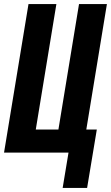

<svg xmlns="http://www.w3.org/2000/svg" viewBox="-20 -755 549 950"><path d="M290 175 319 0H0L121 -735H259L157 -114H269L371 -735H509L407 -114H459L411 175Z"/></svg>

Font: Iosevka SS04 Heavy
Style: Italic
Weight: 900
Italic angle: -9°
Monospace: yes
Designer: Belleve Invis
Foundry: Belleve Invis
Version: Version 19.0.0; ttfautohint (v1.8.4)